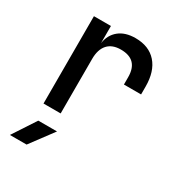

<svg xmlns="http://www.w3.org/2000/svg" viewBox="-187 -684 974 1047"><g transform="rotate(30 300.0 -160.0)"><path d="M104 0V-550H211V-442Q219 -497 258 -528.5Q297 -560 361 -560Q446 -560 493 -507Q540 -454 540 -358V-309H432V-355Q432 -466 323 -466Q269 -466 240.5 -434.5Q212 -403 212 -343V0ZM31 240 126 95H244L136 240Z"/></g></svg>

Font: JetBrains Mono NL SemiBold
Style: Regular
Weight: 600
Designer: Philipp Nurullin, Konstantin Bulenkov
Foundry: JetBrains
Version: Version 2.304; ttfautohint (v1.8.4.7-5d5b)